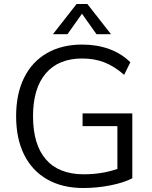

<svg xmlns="http://www.w3.org/2000/svg" viewBox="-20 -937 764 965"><path d="M645 -367V-41Q603 -19 535.5 -5.5Q468 8 399 8Q294 8 218 -35Q142 -78 101.5 -159Q61 -240 61 -353Q61 -465 101 -546Q141 -627 216 -670Q291 -713 393 -713Q467 -713 529 -690.5Q591 -668 635 -624L604 -561Q553 -605 503.5 -624Q454 -643 393 -643Q274 -643 210 -568Q146 -493 146 -353Q146 -210 211 -135.5Q276 -61 401 -61Q492 -61 570 -88V-303H395V-367ZM319 -765H246L365 -917H419L538 -765H465L392 -868Z"/></svg>

Font: wassup Sans
Style: Regular
Weight: 400
Version: Version 2.001